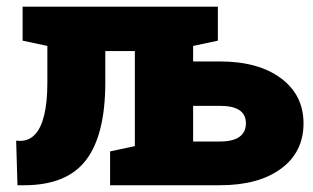

<svg xmlns="http://www.w3.org/2000/svg" viewBox="-20 -548 925 568"><path d="M31.7 0 27.8 -131.8 39.6 -131.3Q65.9 -131.3 83.7 -150.4Q101.6 -169.4 110.8 -207.8Q120.1 -246.1 120.1 -303.7V-412.1L46.9 -427.7V-528.3H578.6H624.5V-427.7L551.3 -412.1V-366.2H630.4Q744.6 -366.2 811.3 -316.4Q877.9 -266.6 877.9 -183.1Q877.9 -98.1 811.5 -49.1Q745.1 0 630.4 0H305.7V-100.1L378.9 -115.7V-397H291.5V-303.7Q291.5 -149.9 234.9 -75Q178.2 0 51.3 0ZM551.3 -129.4H630.4Q669.4 -129.4 688.5 -143.3Q707.5 -157.2 707.5 -183.1Q707.5 -209 688.5 -221.9Q669.4 -234.9 630.4 -234.9H551.3Z"/></svg>

Font: Roboto Slab LO Black
Style: Regular
Weight: 900
Designer: Google
Version: Version 2.000